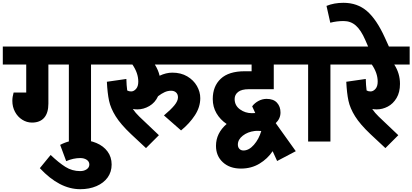

<svg xmlns="http://www.w3.org/2000/svg" viewBox="-40 -1009 2941 1369"><path d="M698 -549H609V0H451V-549H305V-270Q305 -204 275 -169.5Q245 -135 188 -135Q151 -135 118.5 -155.5Q86 -176 67 -211.5Q48 -247 48 -290Q48 -318 57 -349H147V-549H-20V-677H698Z M244 190 321 96Q379 151 426.5 181Q474 211 532 211Q559 211 578 198Q597 185 597 164Q597 143 578.5 130.5Q560 118 532 118Q483 118 432 140L389 24Q455 -11 532 -11Q596 -11 647 10.5Q698 32 727 71.5Q756 111 756 164Q756 217 727.5 256.5Q699 296 648 318Q597 340 532 340Q384 340 244 190Z M1098 -469Q1144 -491 1189 -491Q1250 -491 1295 -464.5Q1340 -438 1364 -396Q1388 -354 1388 -309Q1388 -246 1350 -187.5Q1312 -129 1251 -79L1129 -186Q1178 -227 1203.5 -258Q1229 -289 1229 -315Q1229 -337 1215.5 -349.5Q1202 -362 1180 -362Q1156 -362 1134 -352Q1112 -342 1087 -323Q1066 -277 1025 -253Q984 -229 939 -229Q922 -229 907 -232Q926 -204 953 -178L1093 -45L1001 47L894 -53Q821 -122 785 -179.5Q749 -237 737.5 -291Q726 -345 722 -426L861 -446Q862 -400 867 -364Q879 -357 895 -357Q914 -357 930 -375Q946 -393 946 -427Q946 -488 904 -549H678V-677H1412V-549H1064Q1089 -509 1098 -469Z M1936 139 1904 69Q1868 123 1810 158Q1752 193 1678 193Q1598 193 1549 148Q1500 103 1500 31Q1500 -59 1576 -125Q1530 -156 1503.5 -201.5Q1477 -247 1477 -303Q1477 -394 1534 -447.5Q1591 -501 1705 -501H1754V-549H1392V-677H2068V-549H1912V-373H1734Q1683 -373 1658 -353.5Q1633 -334 1633 -303Q1633 -257 1670.5 -229.5Q1708 -202 1756 -202Q1772 -202 1780 -203L1758 -251Q1776 -275 1803.5 -289.5Q1831 -304 1861 -304Q1910 -304 1935 -276.5Q1960 -249 1960 -207Q1960 -163 1926 -131L2069 69ZM1823 -75Q1815 -76 1799 -76H1789Q1785 -75 1776 -75Q1726 -69 1691 -41.5Q1656 -14 1656 22Q1656 41 1667 52.5Q1678 64 1696 64Q1735 64 1770.5 23.5Q1806 -17 1823 -75Z M2405 -549H2316V0H2157V-549H2048V-677H2405Z M2881 -549H2771Q2812 -486 2812 -411Q2812 -351 2787.5 -310Q2763 -269 2725 -249Q2687 -229 2646 -229Q2629 -229 2614 -232Q2633 -204 2660 -178L2800 -45L2708 47L2601 -53Q2528 -122 2492 -179.5Q2456 -237 2444.5 -291Q2433 -345 2429 -426L2568 -446Q2569 -400 2574 -364Q2586 -357 2602 -357Q2621 -357 2637 -375Q2653 -393 2653 -427Q2653 -488 2611 -549H2385V-677H2881Z M2564 -725Q2534 -794 2497.5 -826.5Q2461 -859 2410 -859Q2361 -859 2315 -847L2288 -967Q2342 -989 2409 -989Q2508 -989 2576.5 -930Q2645 -871 2704 -741L2753 -633H2604Z"/></svg>

Font: Martel Sans Black
Style: Regular
Weight: 900
Designer: Dan Reynolds and Mathieu Réguer
Foundry: Dan Reynolds and Mathieu Réguer
Version: Version 1.002; ttfautohint (v1.1) -l 5 -r 5 -G 72 -x 0 -D la